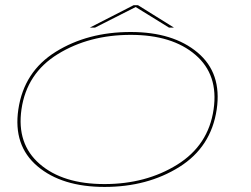

<svg xmlns="http://www.w3.org/2000/svg" viewBox="-20 -713 963 738"><path d="M382 5.5Q218 5.5 124 -74Q30 -153.5 50.5 -292.5Q72 -438 194.5 -514Q317 -590 482 -590Q645.5 -590 739.5 -511Q833.5 -432 813 -292.5Q791.5 -147.5 669 -71Q546.5 5.5 382 5.5ZM381.5 -5.5Q541 -5.5 661 -80Q781 -154.5 801 -292.5Q820.5 -425.5 731.2 -502.2Q642 -579 482.5 -579Q322.5 -579 202.5 -505.2Q82.5 -431.5 62.5 -292.5Q43.5 -160 132.5 -82.8Q221.5 -5.5 381.5 -5.5ZM325.5 -607 493.5 -693H510.5L648.5 -607H629.5L501.5 -686L345.5 -607Z"/></svg>

Font: Anybody UltraExpanded Thin
Style: Italic
Weight: 100
Width: 9
Italic angle: -10°
Designer: Tyler Finck
Foundry: Etcetera Type Company
Version: Version 1.010; ttfautohint (v1.8.3) -l 8 -r 50 -G 200 -x 14 